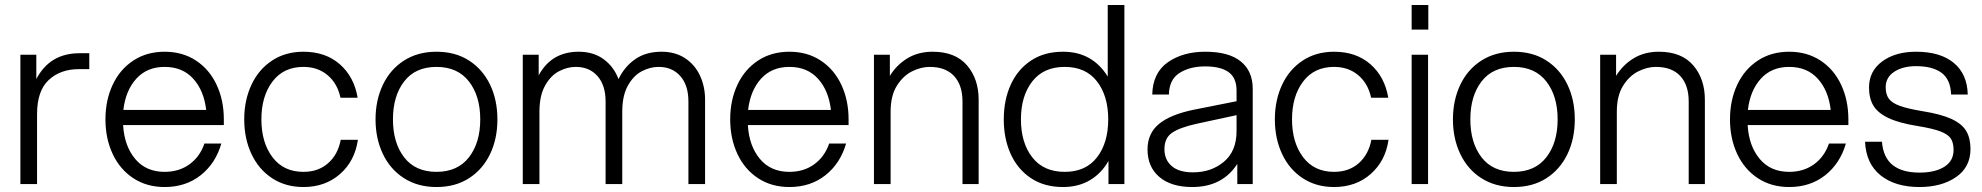

<svg xmlns="http://www.w3.org/2000/svg" viewBox="-20 -740 7970 772"><path d="M62 -520H126V-422Q180 -526 300 -526H339V-462H297Q223 -462 176 -418.5Q129 -375 129 -281V0H62Z M404 -260Q404 -337 433 -399Q462 -461 516 -496.5Q570 -532 642 -532Q714 -532 768 -496.5Q822 -461 851 -399Q880 -337 880 -260V-237H475Q480 -153 523.5 -101Q567 -49 642 -49Q700 -49 742 -79.5Q784 -110 802 -163H870Q847 -83 787 -35.5Q727 12 642 12Q570 12 516 -23.5Q462 -59 433 -121Q404 -183 404 -260ZM809 -298Q800 -376 757 -423.5Q714 -471 642 -471Q571 -471 528 -423.5Q485 -376 476 -298Z M962 -260Q962 -337 991 -399Q1020 -461 1074 -496.5Q1128 -532 1200 -532Q1289 -532 1346.5 -481.5Q1404 -431 1418 -347H1349Q1337 -404 1297.5 -437.5Q1258 -471 1200 -471Q1120 -471 1075.5 -412Q1031 -353 1031 -260Q1031 -167 1075.5 -108Q1120 -49 1200 -49Q1260 -49 1299.5 -84Q1339 -119 1350 -178H1419Q1407 -93 1347.5 -40.5Q1288 12 1200 12Q1128 12 1074 -23.5Q1020 -59 991 -121Q962 -183 962 -260Z M1490 -260Q1490 -337 1519.5 -399Q1549 -461 1604.5 -496.5Q1660 -532 1735 -532Q1811 -532 1866 -496.5Q1921 -461 1950.5 -399.5Q1980 -338 1980 -260Q1980 -182 1950.5 -120.5Q1921 -59 1866 -23.5Q1811 12 1735 12Q1660 12 1604.5 -23.5Q1549 -59 1519.5 -121Q1490 -183 1490 -260ZM1735 -49Q1820 -49 1865.5 -107.5Q1911 -166 1911 -260Q1911 -354 1865.5 -412.5Q1820 -471 1735 -471Q1650 -471 1605 -412.5Q1560 -354 1560 -260Q1560 -166 1605 -107.5Q1650 -49 1735 -49Z M2628 -471Q2594 -471 2560.5 -453.5Q2527 -436 2504.5 -395.5Q2482 -355 2482 -291V0H2415V-332Q2415 -397 2382.5 -434Q2350 -471 2295 -471Q2261 -471 2227.5 -453.5Q2194 -436 2171.5 -395.5Q2149 -355 2149 -291V0H2082V-520H2146V-437Q2197 -532 2307 -532Q2366 -532 2407 -502Q2448 -472 2467 -422Q2491 -472 2534 -502Q2577 -532 2640 -532Q2695 -532 2734.5 -506Q2774 -480 2794.5 -436Q2815 -392 2815 -339V0H2748V-332Q2748 -397 2715.5 -434Q2683 -471 2628 -471Z M2916 -260Q2916 -337 2945 -399Q2974 -461 3028 -496.5Q3082 -532 3154 -532Q3226 -532 3280 -496.5Q3334 -461 3363 -399Q3392 -337 3392 -260V-237H2987Q2992 -153 3035.5 -101Q3079 -49 3154 -49Q3212 -49 3254 -79.5Q3296 -110 3314 -163H3382Q3359 -83 3299 -35.5Q3239 12 3154 12Q3082 12 3028 -23.5Q2974 -59 2945 -121Q2916 -183 2916 -260ZM3321 -298Q3312 -376 3269 -423.5Q3226 -471 3154 -471Q3083 -471 3040 -423.5Q2997 -376 2988 -298Z M3718 -471Q3683 -471 3647 -453Q3611 -435 3586 -395Q3561 -355 3561 -291V0H3494V-520H3558V-435Q3585 -479 3628.5 -505.5Q3672 -532 3730 -532Q3821 -532 3868 -477.5Q3915 -423 3915 -339V0H3850V-332Q3850 -398 3816 -434.5Q3782 -471 3718 -471Z M4437 0V-93Q4409 -43 4362.5 -15.5Q4316 12 4254 12Q4179 12 4125.5 -23.5Q4072 -59 4044 -120.5Q4016 -182 4016 -260Q4016 -338 4044 -399.5Q4072 -461 4125.5 -496.5Q4179 -532 4254 -532Q4315 -532 4360 -506Q4405 -480 4434 -432V-720H4501V0ZM4261 -49Q4346 -49 4391 -107.5Q4436 -166 4436 -260Q4436 -354 4391 -412.5Q4346 -471 4261 -471Q4176 -471 4130.5 -412.5Q4085 -354 4085 -260Q4085 -166 4130.5 -107.5Q4176 -49 4261 -49Z M4955 -81Q4895 12 4774 12Q4689 12 4641.5 -28.5Q4594 -69 4594 -139Q4594 -204 4640.5 -242Q4687 -280 4781 -299L4952 -333V-376Q4952 -427 4920 -450Q4888 -473 4826 -473Q4764 -473 4722.5 -446.5Q4681 -420 4680 -360H4613Q4615 -447 4675.5 -489.5Q4736 -532 4826 -532Q4921 -532 4969 -493Q5017 -454 5017 -383V0H4955ZM4777 -47Q4850 -47 4901 -89.5Q4952 -132 4952 -213V-277L4790 -242Q4723 -227 4692.5 -206Q4662 -185 4662 -140Q4662 -98 4691 -72.5Q4720 -47 4777 -47Z M5106 -260Q5106 -337 5135 -399Q5164 -461 5218 -496.5Q5272 -532 5344 -532Q5433 -532 5490.5 -481.5Q5548 -431 5562 -347H5493Q5481 -404 5441.5 -437.5Q5402 -471 5344 -471Q5264 -471 5219.5 -412Q5175 -353 5175 -260Q5175 -167 5219.5 -108Q5264 -49 5344 -49Q5404 -49 5443.5 -84Q5483 -119 5494 -178H5563Q5551 -93 5491.5 -40.5Q5432 12 5344 12Q5272 12 5218 -23.5Q5164 -59 5135 -121Q5106 -183 5106 -260Z M5656 -520H5722V0H5656ZM5656 -720H5723V-621H5656Z M5822 -260Q5822 -337 5851.5 -399Q5881 -461 5936.5 -496.5Q5992 -532 6067 -532Q6143 -532 6198 -496.5Q6253 -461 6282.5 -399.5Q6312 -338 6312 -260Q6312 -182 6282.5 -120.5Q6253 -59 6198 -23.5Q6143 12 6067 12Q5992 12 5936.5 -23.5Q5881 -59 5851.5 -121Q5822 -183 5822 -260ZM6067 -49Q6152 -49 6197.5 -107.5Q6243 -166 6243 -260Q6243 -354 6197.5 -412.5Q6152 -471 6067 -471Q5982 -471 5937 -412.5Q5892 -354 5892 -260Q5892 -166 5937 -107.5Q5982 -49 6067 -49Z M6638 -471Q6603 -471 6567 -453Q6531 -435 6506 -395Q6481 -355 6481 -291V0H6414V-520H6478V-435Q6505 -479 6548.5 -505.5Q6592 -532 6650 -532Q6741 -532 6788 -477.5Q6835 -423 6835 -339V0H6770V-332Q6770 -398 6736 -434.5Q6702 -471 6638 -471Z M6936 -260Q6936 -337 6965 -399Q6994 -461 7048 -496.5Q7102 -532 7174 -532Q7246 -532 7300 -496.5Q7354 -461 7383 -399Q7412 -337 7412 -260V-237H7007Q7012 -153 7055.5 -101Q7099 -49 7174 -49Q7232 -49 7274 -79.5Q7316 -110 7334 -163H7402Q7379 -83 7319 -35.5Q7259 12 7174 12Q7102 12 7048 -23.5Q6994 -59 6965 -121Q6936 -183 6936 -260ZM7341 -298Q7332 -376 7289 -423.5Q7246 -471 7174 -471Q7103 -471 7060 -423.5Q7017 -376 7008 -298Z M7479 -170H7547Q7552 -107 7590 -76.5Q7628 -46 7698 -46Q7761 -46 7798 -69.5Q7835 -93 7835 -137Q7835 -165 7824.5 -182Q7814 -199 7783.5 -211Q7753 -223 7692 -233Q7616 -245 7573 -265.5Q7530 -286 7512.5 -315.5Q7495 -345 7495 -388Q7495 -454 7548 -493Q7601 -532 7684 -532Q7782 -532 7836 -487Q7890 -442 7892 -360H7825Q7823 -420 7787 -447Q7751 -474 7684 -474Q7631 -474 7596.5 -451.5Q7562 -429 7562 -389Q7562 -361 7574.5 -343.5Q7587 -326 7618.5 -314.5Q7650 -303 7710 -293Q7785 -281 7827 -261.5Q7869 -242 7886 -213Q7903 -184 7903 -141Q7903 -68 7845 -28Q7787 12 7698 12Q7600 12 7541.5 -35Q7483 -82 7479 -170Z"/></svg>

Font: Aspekta 300
Style: Regular
Weight: 300
Designer: Ivo Dolenc
Version: Version 2.000